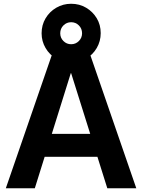

<svg xmlns="http://www.w3.org/2000/svg" viewBox="-20 -1000 755 1020"><path d="M11 0 263 -730H452L704 0H550L358 -611H356L165 0ZM158 -167V-289H558V-167ZM358 -667Q315 -667 279 -688Q243 -709 222 -745Q201 -781 201 -823Q201 -867 222 -902.5Q243 -938 279 -959Q315 -980 358 -980Q402 -980 437.5 -959Q473 -938 494 -903Q515 -868 515 -824Q515 -781 494 -745Q473 -709 437 -688Q401 -667 358 -667ZM358 -765Q382 -765 399 -782Q416 -799 416 -823Q416 -848 399 -865Q382 -882 358 -882Q334 -882 317 -865Q300 -848 300 -823Q300 -799 317 -782Q334 -765 358 -765Z"/></svg>

Font: M PLUS 1
Style: Bold
Weight: 700
Designer: Coji Morishita
Foundry: UNDERFOREST DESIGN
Version: Version 1.001